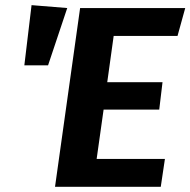

<svg xmlns="http://www.w3.org/2000/svg" viewBox="-20 -723 737 743"><path d="M102.1 -703.1 240.2 -691.9 166 -470.2H74.2ZM696.8 -691.9 667 -584H419.9L395 -404.8H608.9L596.2 -298.8H380.9L354 -107.9H618.2L602.1 0H192.9L290 -691.9Z"/></svg>

Font: FiraGO SemiBold
Style: Italic
Weight: 600
Italic angle: -8°
Designer: bBox Type GmbH
Foundry: bBox Type GmbH
Version: Version 1.001;PS 001.001;hotconv 1.0.88;makeotf.lib2.5.64775